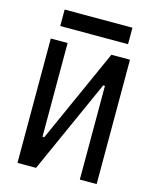

<svg xmlns="http://www.w3.org/2000/svg" viewBox="-126 -949 838 1034"><g transform="rotate(15 293.0 -431.5)"><path d="M126 0V-170.9H175.8L410.2 -693.4H439.5V-522.5H410.2L175.8 0ZM72.3 0V-693.4H166V0ZM419.9 0V-693.4H513.7V0ZM104 -771.5V-863.3H481.9V-771.5Z"/></g></svg>

Font: Cascadia Code PL
Style: Regular
Weight: 400
Monospace: yes
Designer: Aaron Bell
Foundry: Saja Typeworks
Version: Version 2102.003